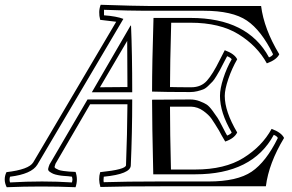

<svg xmlns="http://www.w3.org/2000/svg" viewBox="-28 -759 1222 803"><path d="M505 -323H349L204 -74Q202 -67 200.5 -62.5Q199 -58 206 -54Q213 -50 218.5 -48Q224 -46 237 -44Q250 -42 260.5 -41.5Q271 -41 288 -40Q299 -9 288 24Q145 18 0 24Q-16 -8 -1 -39Q93 -50 111 -80L458 -668Q446 -670 391 -676Q382 -710 393 -739Q543 -734 592 -734H1064Q1076 -638 1140 -532Q1129 -509 1088 -494Q1048 -567 970 -615.5Q892 -664 768 -664H688Q683 -489 683 -395Q714 -394 772 -394Q813 -394 837.5 -421.5Q862 -449 891 -508L912 -549Q953 -534 964 -511Q942 -473 927 -429Q912 -385 912 -358Q912 -293 964 -205Q952 -180 914 -167Q896 -197 888 -213Q868 -246 856.5 -262.5Q845 -279 822 -295.5Q799 -312 771 -313H683Q683 -205 687 -50H788Q912 -50 990 -98.5Q1068 -147 1108 -220Q1149 -205 1160 -182Q1096 -76 1084 20H679Q486 20 392 23Q382 -9 391 -39Q498 -50 499 -68Q504 -196 505 -323ZM518 -652H520Q525 -537 525 -373H356ZM338 -343H525Q525 -205 519 -67Q518 -31 406 -20Q404 -3 406 3Q500 0 633 0H844Q964 0 1024.5 -41Q1085 -82 1134 -182Q1130 -190 1117 -195Q1028 -30 789 -30H613Q608 -243 608 -342L767 -343Q788 -343 806.5 -336Q825 -329 836 -322Q847 -315 861.5 -295Q876 -275 882 -266Q888 -257 902.5 -228.5Q917 -200 922 -192Q937 -198 941 -205Q892 -288 892 -358Q892 -388 906 -431.5Q920 -475 941 -511Q937 -518 922 -524Q918 -517 906.5 -494.5Q895 -472 891.5 -465.5Q888 -459 877.5 -441.5Q867 -424 861 -418Q855 -412 843.5 -400.5Q832 -389 821.5 -385Q811 -381 797 -377.5Q783 -374 767 -374Q662 -374 608 -376Q608 -493 614 -684H769Q1008 -684 1097 -519Q1110 -524 1114 -532Q1065 -632 1004.5 -673Q944 -714 824 -714H578Q517 -714 407 -718V-695Q460 -691 488 -680L128 -70Q104 -31 14 -20Q12 -14 12 -8Q12 -2 14 4Q152 -4 273 4Q275 -4 275 -7Q275 -12 273 -20Q269 -21 257 -22Q245 -23 236.5 -23.5Q228 -24 215 -26.5Q202 -29 195 -32Q188 -35 180 -40.5Q172 -46 173.5 -53.5Q175 -61 179 -71ZM505 -395 504 -588 390 -394Z"/></svg>

Font: Jacques Francois Shadow
Style: Regular
Weight: 400
Designer: Alexei Vanyashin, Nikita Kanarev (i@xarsok.ru)
Foundry: Cyreal (www.cyreal.org)
Version: Version 1.003